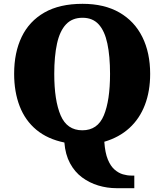

<svg xmlns="http://www.w3.org/2000/svg" viewBox="-20 -745 860 1005"><path d="M590 240Q541 240 494.5 226Q448 212 409.5 183.5Q371 155 346.5 109.5Q322 64 317 1Q229 -17 170.5 -65.5Q112 -114 83 -189Q54 -264 54 -359Q54 -470 93.5 -552Q133 -634 212.5 -679.5Q292 -725 412 -725Q526 -725 605 -679.5Q684 -634 725 -551.5Q766 -469 766 -358Q766 -268 738.5 -196Q711 -124 657.5 -75Q604 -26 526 -3Q530 55 544.5 90Q559 125 580 143Q601 161 623.5 167.5Q646 174 667 174H683V240ZM411 -63Q491 -63 523.5 -141Q556 -219 556 -358Q556 -451 542 -517Q528 -583 496.5 -617.5Q465 -652 412 -652Q358 -652 325.5 -617.5Q293 -583 278.5 -517Q264 -451 264 -358Q264 -219 297.5 -141Q331 -63 411 -63Z"/></svg>

Font: Noto Serif Kannada Black
Style: Regular
Weight: 900
Version: Version 2.003